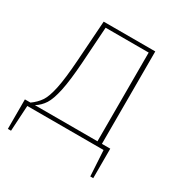

<svg xmlns="http://www.w3.org/2000/svg" viewBox="-155 -638 854 896"><g transform="rotate(30 272.0 -190.5)"><path d="M471 -21V138H455L447 0H36L28 138H11V-21H41Q69 -41 86 -66Q103 -91 114.5 -145.5Q126 -200 133 -300L148 -519H426V-21ZM402 -499H170L157 -302Q150 -203 138 -147Q126 -91 109 -64.5Q92 -38 65 -21H402Z"/></g></svg>

Font: Fira Sans Thin
Style: Regular
Weight: 100
Designer: bBox Type GmbH & Carrois Corporate GbR & Edenspiekermann AG
Foundry: bBox Type GmbH & Carrois Corporate GbR & Edenspiekermann AG
Version: Version 4.301